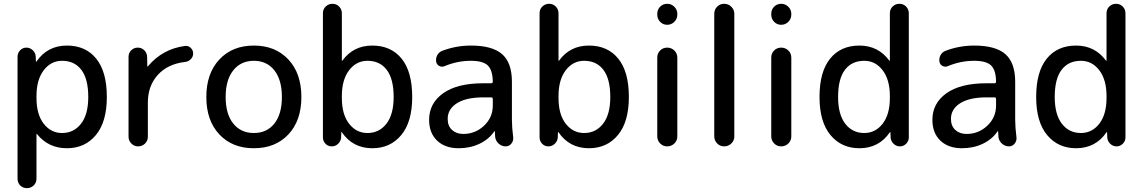

<svg xmlns="http://www.w3.org/2000/svg" viewBox="-20 -770 6018 1010"><path d="M171.9 -264.6V-254.9Q171.9 -168 210 -119.1Q248 -70.3 306.6 -70.3Q368.2 -70.3 406.2 -119.1Q444.3 -168 444.3 -259.8Q444.3 -354.5 408.2 -402.3Q372.1 -450.2 306.6 -450.2Q248 -450.2 210 -400.4Q171.9 -350.6 171.9 -264.6ZM72.3 169.9V-471.7Q72.3 -491.2 85.9 -505.4Q99.6 -519.5 118.7 -519.5Q137.7 -519.5 152.3 -505.9Q167 -492.2 168 -471.7L168.9 -446.3Q168.9 -445.3 169.9 -445.3Q171.9 -445.3 171.9 -446.3Q229.5 -530.3 332 -530.3Q430.7 -530.3 486.3 -461.4Q542 -392.6 542 -259.8Q542 -128.9 484.4 -59.6Q426.8 9.8 332 9.8Q234.4 9.8 174.8 -64.5Q174.8 -65.4 172.9 -65.4Q171.9 -65.4 171.9 -64.5V169.9Q171.9 191.4 157.2 205.6Q142.6 219.7 121.6 219.7Q100.6 219.7 86.4 205.6Q72.3 191.4 72.3 169.9Z M656.2 -50.8V-471.7Q656.2 -491.2 670.4 -505.4Q684.6 -519.5 704.6 -519.5Q724.6 -519.5 738.8 -505.9Q752.9 -492.2 753.9 -471.7L754.9 -420.9Q754.9 -419.9 755.9 -419.9Q756.8 -419.9 757.8 -420.9Q835.9 -513.7 954.1 -528.3Q970.7 -530.3 983.4 -518.1Q996.1 -505.9 996.1 -488.3Q996.1 -471.7 983.9 -459Q971.7 -446.3 954.1 -444.3Q862.3 -433.6 810.1 -376Q757.8 -318.4 757.8 -230.5V-50.8Q757.8 -29.3 742.7 -14.6Q727.5 0 706.5 0Q685.5 0 670.9 -15.1Q656.2 -30.3 656.2 -50.8Z M1423.3 -399.9Q1383.8 -450.2 1315.4 -450.2Q1247.1 -450.2 1207 -399.9Q1167 -349.6 1167 -259.8Q1167 -169.9 1207 -120.1Q1247.1 -70.3 1315.4 -70.3Q1383.8 -70.3 1423.3 -120.1Q1462.9 -169.9 1462.9 -259.8Q1462.9 -349.6 1423.3 -399.9ZM1497.1 -63Q1428.7 9.8 1315.4 9.8Q1202.1 9.8 1133.8 -63Q1065.4 -135.7 1065.4 -259.8Q1065.4 -383.8 1133.8 -457Q1202.1 -530.3 1315.4 -530.3Q1428.7 -530.3 1497.1 -457Q1565.4 -383.8 1565.4 -259.8Q1565.4 -135.7 1497.1 -63Z M1778.3 -264.6V-254.9Q1778.3 -168 1816.4 -119.1Q1854.5 -70.3 1913.1 -70.3Q1974.6 -70.3 2012.7 -119.1Q2050.8 -168 2050.8 -259.8Q2050.8 -354.5 2014.6 -402.3Q1978.5 -450.2 1913.1 -450.2Q1854.5 -450.2 1816.4 -400.4Q1778.3 -350.6 1778.3 -264.6ZM1678.7 -46.9V-700.2Q1678.7 -721.7 1693.4 -735.8Q1708 -750 1729 -750Q1750 -750 1764.2 -735.4Q1778.3 -720.7 1778.3 -700.2V-451.2Q1778.3 -450.2 1779.3 -450.2Q1781.2 -450.2 1781.2 -451.2Q1838.9 -530.3 1938 -530.3Q2037.1 -530.3 2092.8 -461.4Q2148.4 -392.6 2148.4 -259.8Q2148.4 -128.9 2090.8 -59.6Q2033.2 9.8 1938.5 9.8Q1835.9 9.8 1778.3 -74.2Q1778.3 -75.2 1776.4 -75.2Q1775.4 -75.2 1775.4 -74.2L1774.4 -46.9Q1773.4 -28.3 1759.3 -14.2Q1745.1 0 1725.1 0Q1705.1 0 1691.9 -14.2Q1678.7 -28.3 1678.7 -46.9Z M2522.5 -257.8Q2432.6 -257.8 2383.8 -227.1Q2335 -196.3 2335 -144.5Q2335 -107.4 2357.9 -86.4Q2380.9 -65.4 2417 -65.4Q2480.5 -65.4 2526.4 -108.9Q2572.3 -152.3 2572.3 -214.8V-249Q2572.3 -257.8 2563.5 -257.8ZM2392.6 9.8Q2321.3 9.8 2279.3 -30.3Q2237.3 -70.3 2237.3 -139.6Q2237.3 -226.6 2311 -279.3Q2384.8 -332 2522.5 -332H2563.5Q2572.3 -332 2572.3 -340.8Q2571.3 -401.4 2545.9 -425.8Q2520.5 -450.2 2457 -450.2Q2385.7 -450.2 2318.4 -421.9Q2304.7 -416 2291 -422.9Q2277.3 -429.7 2274.4 -445.3Q2271.5 -462.9 2279.8 -479Q2288.1 -495.1 2304.7 -502Q2377.9 -530.3 2457 -530.3Q2570.3 -530.3 2621.6 -484.9Q2672.9 -439.5 2672.9 -339.8V-139.6Q2672.9 -100.6 2679.7 -46.9Q2681.6 -29.3 2669.9 -14.6Q2658.2 0 2640.6 0Q2619.1 0 2603.5 -14.2Q2587.9 -28.3 2585 -47.9Q2584 -52.7 2584 -63.5Q2584 -74.2 2583 -79.1Q2583 -80.1 2582 -80.1Q2580.1 -80.1 2580.1 -79.1Q2551.8 -37.1 2502.4 -13.7Q2453.1 9.8 2392.6 9.8Z M2918 -264.6V-254.9Q2918 -168 2956.1 -119.1Q2994.1 -70.3 3052.7 -70.3Q3114.3 -70.3 3152.3 -119.1Q3190.4 -168 3190.4 -259.8Q3190.4 -354.5 3154.3 -402.3Q3118.2 -450.2 3052.7 -450.2Q2994.1 -450.2 2956.1 -400.4Q2918 -350.6 2918 -264.6ZM2818.4 -46.9V-700.2Q2818.4 -721.7 2833 -735.8Q2847.7 -750 2868.7 -750Q2889.6 -750 2903.8 -735.4Q2918 -720.7 2918 -700.2V-451.2Q2918 -450.2 2918.9 -450.2Q2920.9 -450.2 2920.9 -451.2Q2978.5 -530.3 3077.6 -530.3Q3176.8 -530.3 3232.4 -461.4Q3288.1 -392.6 3288.1 -259.8Q3288.1 -128.9 3230.5 -59.6Q3172.9 9.8 3078.1 9.8Q2975.6 9.8 2918 -74.2Q2918 -75.2 2916 -75.2Q2915 -75.2 2915 -74.2L2914.1 -46.9Q2913.1 -28.3 2898.9 -14.2Q2884.8 0 2864.7 0Q2844.7 0 2831.5 -14.2Q2818.4 -28.3 2818.4 -46.9Z M3437.5 -693.4V-697.3Q3437.5 -719.7 3452.6 -734.9Q3467.8 -750 3489.7 -750Q3511.7 -750 3527.3 -734.4Q3543 -718.8 3543 -697.3V-693.4Q3543 -670.9 3527.3 -655.3Q3511.7 -639.6 3489.7 -639.6Q3467.8 -639.6 3452.6 -655.3Q3437.5 -670.9 3437.5 -693.4ZM3437.5 -52.7V-466.8Q3437.5 -489.3 3452.6 -504.4Q3467.8 -519.5 3489.7 -519.5Q3511.7 -519.5 3527.3 -504.4Q3543 -489.3 3543 -466.8V-52.7Q3543 -30.3 3527.3 -15.1Q3511.7 0 3489.7 0Q3467.8 0 3452.6 -15.6Q3437.5 -31.2 3437.5 -52.7Z M3737.3 -52.7V-697.3Q3737.3 -719.7 3752.4 -734.9Q3767.6 -750 3789.6 -750Q3811.5 -750 3827.1 -734.4Q3842.8 -718.8 3842.8 -697.3V-52.7Q3842.8 -30.3 3827.1 -15.1Q3811.5 0 3789.6 0Q3767.6 0 3752.4 -15.6Q3737.3 -31.2 3737.3 -52.7Z M4037.1 -693.4V-697.3Q4037.1 -719.7 4052.2 -734.9Q4067.4 -750 4089.4 -750Q4111.3 -750 4127 -734.4Q4142.6 -718.8 4142.6 -697.3V-693.4Q4142.6 -670.9 4127 -655.3Q4111.3 -639.6 4089.4 -639.6Q4067.4 -639.6 4052.2 -655.3Q4037.1 -670.9 4037.1 -693.4ZM4037.1 -52.7V-466.8Q4037.1 -489.3 4052.2 -504.4Q4067.4 -519.5 4089.4 -519.5Q4111.3 -519.5 4127 -504.4Q4142.6 -489.3 4142.6 -466.8V-52.7Q4142.6 -30.3 4127 -15.1Q4111.3 0 4089.4 0Q4067.4 0 4052.2 -15.6Q4037.1 -31.2 4037.1 -52.7Z M4526.4 -450.2Q4460.9 -450.2 4424.8 -402.8Q4388.7 -355.5 4388.7 -259.8Q4388.7 -168 4426.3 -119.1Q4463.9 -70.3 4526.4 -70.3Q4585 -70.3 4623 -119.1Q4661.1 -168 4661.1 -254.9V-264.6Q4661.1 -350.6 4623 -400.4Q4585 -450.2 4526.4 -450.2ZM4501 9.8Q4406.2 9.8 4348.6 -59.6Q4291 -128.9 4291 -259.8Q4291 -392.6 4346.7 -461.4Q4402.3 -530.3 4501 -530.3Q4599.6 -530.3 4658.2 -451.2Q4658.2 -450.2 4660.2 -450.2Q4661.1 -450.2 4661.1 -451.2V-700.2Q4661.1 -721.7 4675.8 -735.8Q4690.4 -750 4711.4 -750Q4732.4 -750 4746.6 -735.4Q4760.7 -720.7 4760.7 -700.2V-46.9Q4760.7 -28.3 4747.1 -14.2Q4733.4 0 4713.9 0Q4694.3 0 4680.2 -14.2Q4666 -28.3 4665 -46.9L4664.1 -74.2Q4664.1 -75.2 4663.1 -75.2Q4661.1 -75.2 4661.1 -74.2Q4603.5 9.8 4501 9.8Z M5169.9 -257.8Q5080.1 -257.8 5031.2 -227.1Q4982.4 -196.3 4982.4 -144.5Q4982.4 -107.4 5005.4 -86.4Q5028.3 -65.4 5064.5 -65.4Q5127.9 -65.4 5173.8 -108.9Q5219.7 -152.3 5219.7 -214.8V-249Q5219.7 -257.8 5210.9 -257.8ZM5040 9.8Q4968.8 9.8 4926.8 -30.3Q4884.8 -70.3 4884.8 -139.6Q4884.8 -226.6 4958.5 -279.3Q5032.2 -332 5169.9 -332H5210.9Q5219.7 -332 5219.7 -340.8Q5218.8 -401.4 5193.4 -425.8Q5168 -450.2 5104.5 -450.2Q5033.2 -450.2 4965.8 -421.9Q4952.1 -416 4938.5 -422.9Q4924.8 -429.7 4921.9 -445.3Q4918.9 -462.9 4927.2 -479Q4935.5 -495.1 4952.1 -502Q5025.4 -530.3 5104.5 -530.3Q5217.8 -530.3 5269 -484.9Q5320.3 -439.5 5320.3 -339.8V-139.6Q5320.3 -100.6 5327.1 -46.9Q5329.1 -29.3 5317.4 -14.6Q5305.7 0 5288.1 0Q5266.6 0 5251 -14.2Q5235.4 -28.3 5232.4 -47.9Q5231.4 -52.7 5231.4 -63.5Q5231.4 -74.2 5230.5 -79.1Q5230.5 -80.1 5229.5 -80.1Q5227.5 -80.1 5227.5 -79.1Q5199.2 -37.1 5149.9 -13.7Q5100.6 9.8 5040 9.8Z M5666 -450.2Q5600.6 -450.2 5564.5 -402.8Q5528.3 -355.5 5528.3 -259.8Q5528.3 -168 5565.9 -119.1Q5603.5 -70.3 5666 -70.3Q5724.6 -70.3 5762.7 -119.1Q5800.8 -168 5800.8 -254.9V-264.6Q5800.8 -350.6 5762.7 -400.4Q5724.6 -450.2 5666 -450.2ZM5640.6 9.8Q5545.9 9.8 5488.3 -59.6Q5430.7 -128.9 5430.7 -259.8Q5430.7 -392.6 5486.3 -461.4Q5542 -530.3 5640.6 -530.3Q5739.3 -530.3 5797.9 -451.2Q5797.9 -450.2 5799.8 -450.2Q5800.8 -450.2 5800.8 -451.2V-700.2Q5800.8 -721.7 5815.4 -735.8Q5830.1 -750 5851.1 -750Q5872.1 -750 5886.2 -735.4Q5900.4 -720.7 5900.4 -700.2V-46.9Q5900.4 -28.3 5886.7 -14.2Q5873 0 5853.5 0Q5834 0 5819.8 -14.2Q5805.7 -28.3 5804.7 -46.9L5803.7 -74.2Q5803.7 -75.2 5802.7 -75.2Q5800.8 -75.2 5800.8 -74.2Q5743.2 9.8 5640.6 9.8Z"/></svg>

Font: Rounded Mgen+ 2p medium
Style: Regular
Weight: 500
Designer: [Source Han Sans]
Ryoko NISHIZUKA  (kana & ideographs); Paul D. Hunt (Latin, Greek & Cyrillic); Wenlong ZHANG  (bopomofo
Version: Version 1.059.20150602